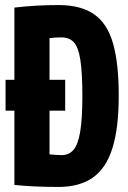

<svg xmlns="http://www.w3.org/2000/svg" viewBox="-20 -730 508 760"><path d="M211 10Q112 10 37 2V-292H2V-414H37V-700Q81 -705 122 -707.5Q163 -710 211 -710Q300 -710 352.5 -673.5Q405 -637 427.5 -558Q450 -479 450 -352Q450 -223 425 -143.5Q400 -64 347.5 -27Q295 10 211 10ZM224 -116Q253 -116 271 -137Q289 -158 297.5 -209Q306 -260 306 -350Q306 -443 298 -493.5Q290 -544 272 -563Q254 -582 223 -582Q197 -582 176 -579V-414H238V-292H176V-119Q188 -118 199 -117Q210 -116 224 -116Z"/></svg>

Font: Georama Condensed
Style: Bold
Weight: 700
Width: 3
Designer: Jean-Baptiste Levee
Foundry: Production Type
Version: Version 1.000